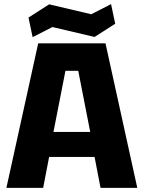

<svg xmlns="http://www.w3.org/2000/svg" viewBox="-20 -910 696 930"><path d="M11 0 165 -700H491L645 0H467L438 -150H218L189 0ZM239 -271H417L359 -567H297ZM138 -730 118 -825 218 -889 422 -841 518 -890 538 -795 438 -731 234 -779Z"/></svg>

Font: Tektur
Style: Bold
Weight: 700
Designer: Adam Jagosz
Foundry: Adam Jagosz
Version: Version 1.005;gftools[0.9.30]